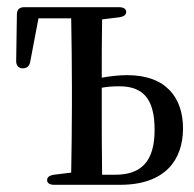

<svg xmlns="http://www.w3.org/2000/svg" viewBox="-20 -527 539 534"><path d="M300 -41H264C263 -94 263 -177 263 -231V-283C279 -286 295 -287 312 -287C378 -287 410 -252 410 -166C410 -78 373 -41 300 -41ZM43 -337C55 -337 62 -343 64 -355L87 -476H178C179 -422 180 -342 180 -289V-231C180 -179 179 -100 178 -47L130 -41C117 -39 111 -34 111 -26C111 -18 118 -13 131 -13H314C440 -13 489 -83 489 -170C489 -254 443 -318 334 -318C310 -318 286 -315 263 -311C263 -361 263 -427 264 -473L312 -479C325 -481 331 -486 331 -494C331 -502 324 -507 311 -507H47C34 -507 27 -500 27 -487L25 -357C25 -344 32 -337 43 -337Z"/></svg>

Font: 寒蝉锦书宋 CompactLight
Style: Bold
Weight: 400
Width: 4
Designer: 寒蝉锦书宋{Warren} 思源宋体{Ryoko NISHIZUKA 西塚涼子 (kana & ideographs); Frank Grießhammer (Latin, Greek & Cyrillic); Wenlong ZHANG 
Foundry: Adobe & ChillType
Version: Version 2.000;Glyphs 3.1.1 (3135)